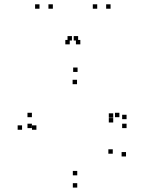

<svg xmlns="http://www.w3.org/2000/svg" viewBox="-20 -828 660 870"><path d="M330 22V2H310V22ZM551 -119V-139H531V-119ZM491 -131.5V-151.5H471V-131.5ZM330 -33.5V-53.5H310V-33.5ZM145 -240V-260H125V-240ZM329 -446.5V-466.5H309V-446.5ZM493 -294.5V-314.5H473V-294.5ZM493 -273V-293H473V-273ZM521 -297V-317H501V-297ZM124.5 -297V-317H104.5V-297ZM124.5 -247.5V-267.5H104.5V-247.5ZM553.5 -247.5V-267.5H533.5V-247.5ZM553.5 -288V-308H533.5V-288ZM331.5 -502V-522H311.5V-502ZM80 -240V-260H60V-240ZM219.5 -788.5V-808.5H199.5V-788.5ZM334 -644.5V-664.5H314V-644.5ZM306 -644.5V-664.5H286V-644.5ZM420.5 -788.5V-808.5H400.5V-788.5ZM481 -788.5V-808.5H461V-788.5ZM344 -627V-647H324V-627ZM296 -627V-647H276V-627ZM159 -788.5V-808.5H139V-788.5Z"/></svg>

Font: Monaspace Neon Dots Var
Style: Regular
Weight: 400
Designer: Riley Cran and the Lettermatic Team
Version: Version 1.100 (Monaspace Neon Dots)